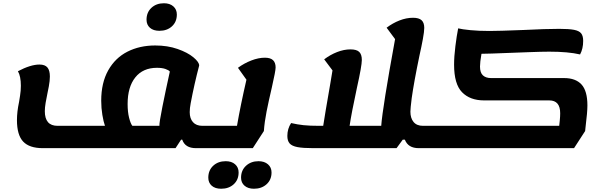

<svg xmlns="http://www.w3.org/2000/svg" viewBox="-20 -884 3708 1178"><path d="M1307 -112 1286 25H1182Q1116 25 1098 -27H1091L1057 25H243Q160 25 122 -15.5Q84 -56 84 -147Q84 -198 97 -259Q98 -266 103 -296.5Q108 -327 108 -358Q108 -416 90 -447Q168 -488 222 -488Q256 -488 271 -470Q286 -452 286 -415Q286 -388 279.5 -353.5Q273 -319 271 -311Q265 -283 260 -253.5Q255 -224 255 -202Q255 -112 333 -112H624Q615 -137 608 -179Q601 -221 601 -266Q601 -376 644 -452.5Q687 -529 762 -567Q837 -605 932 -605Q1008 -605 1069.5 -583.5Q1131 -562 1166.5 -532.5Q1202 -503 1202 -482Q1172 -368 1150 -251Q1144 -220 1144 -196Q1144 -157 1164 -134.5Q1184 -112 1222 -112ZM763 -246Q763 -197 772 -161.5Q781 -126 792 -112H958Q957 -132 976.5 -229.5Q996 -327 1022 -445Q1015 -454 994.5 -461Q974 -468 943 -468Q857 -468 810 -409Q763 -350 763 -246ZM879 -763Q879 -808 909 -836Q939 -864 986 -864Q1022 -864 1043.5 -845Q1065 -826 1065 -795Q1065 -750 1035 -722.5Q1005 -695 958 -695Q921 -695 900 -713.5Q879 -732 879 -763Z M1671 -470Q1671 -449 1648 -348Q1628 -263 1615.5 -199.5Q1603 -136 1599 -80L1531 25H1284L1305 -112H1434Q1456 -239 1492 -395L1440 -468Q1478 -496 1522 -513Q1566 -530 1605 -530Q1639 -530 1655 -515Q1671 -500 1671 -470ZM1258 206Q1258 161 1288 133Q1318 105 1365 105Q1401 105 1422.5 124Q1444 143 1444 174Q1444 219 1414 246.5Q1384 274 1337 274Q1300 274 1279 255.5Q1258 237 1258 206ZM1459 206Q1459 161 1489.5 133Q1520 105 1566 105Q1602 105 1624 124Q1646 143 1646 174Q1646 219 1615.5 246.5Q1585 274 1538 274Q1502 274 1480.5 255.5Q1459 237 1459 206Z M2674 -112 2653 25H2549Q2484 25 2464 -27H2451L2413 25H1902Q1839 25 1805 18.5Q1771 12 1757 -4Q1743 -20 1743 -50Q1743 -94 1766 -129Q1805 -120 1842.5 -116Q1880 -112 1939 -112H1963Q1973 -179 2006 -368L2020 -452L1969 -520Q2006 -548 2048 -564.5Q2090 -581 2130 -581Q2168 -581 2184 -565.5Q2200 -550 2200 -516Q2200 -480 2170 -346Q2136 -188 2125 -112H2319Q2327 -223 2404 -644L2352 -714Q2389 -742 2431 -758.5Q2473 -775 2514 -775Q2550 -775 2566.5 -760Q2583 -745 2583 -713Q2583 -691 2574.5 -644.5Q2566 -598 2554 -545Q2520 -382 2506 -282Q2498 -218 2498 -199Q2498 -159 2517.5 -135.5Q2537 -112 2575 -112Z M3584 -237Q3584 -196 3573 -108L3570 -80L3502 25H2650L2671 -112H3411Q3412 -119 3414.5 -144.5Q3417 -170 3417 -189Q3417 -268 3350 -268H2950Q2864 -268 2815 -318Q2766 -368 2766 -487Q2766 -537 2774 -601Q2782 -665 2791 -710Q2815 -704 2866 -699Q2917 -694 2983 -694Q3039 -694 3191 -700Q3328 -707 3411 -707Q3471 -707 3502 -701Q3533 -695 3545.5 -679.5Q3558 -664 3558 -633Q3558 -585 3539 -550Q3466 -567 3350 -567Q3305 -567 3226 -564Q3147 -561 3119 -560Q2971 -554 2934 -554Q2925 -502 2925 -476Q2925 -438 2943 -421.5Q2961 -405 2993 -405H3441Q3512 -405 3548 -365.5Q3584 -326 3584 -237Z"/></svg>

Font: Lemonada SemiBold
Style: Regular
Weight: 600
Designer: Mohamed Gaber (Arabic) Eduardo Tunni (Latin)
Foundry: Kief Type Foundry
Version: Version 3.006